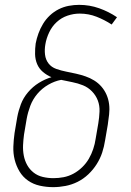

<svg xmlns="http://www.w3.org/2000/svg" viewBox="-20 -763 540 791"><path d="M199 8Q171 8 144 2Q117 -4 95.5 -19Q74 -34 60.5 -56.5Q47 -79 40.5 -105Q34 -131 35 -159Q36 -187 40 -215L51 -280Q56 -307 66 -333.5Q76 -360 95.5 -383Q115 -406 140 -421.5Q165 -437 192 -445Q173 -453 157 -466.5Q141 -480 133 -499Q125 -518 124.5 -540Q124 -562 127 -584Q131 -605 138.5 -625.5Q146 -646 157.5 -665Q169 -684 185.5 -699.5Q202 -715 222 -725Q242 -735 263.5 -739Q285 -743 306 -743Q349 -743 388.5 -729Q428 -715 462 -692L440 -662Q411 -681 378 -694Q345 -707 308 -707Q283 -707 258 -698.5Q233 -690 213.5 -672Q194 -654 182.5 -629.5Q171 -605 167 -581Q163 -559 165.5 -538Q168 -517 180 -501.5Q192 -486 212 -479Q232 -472 252.5 -468Q273 -464 293 -459.5Q313 -455 332 -448.5Q351 -442 368 -431.5Q385 -421 398 -406Q411 -391 419 -372.5Q427 -354 429.5 -333.5Q432 -313 429.5 -291.5Q427 -270 424 -249L413 -185Q409 -159 401 -134.5Q393 -110 378.5 -87Q364 -64 344 -45Q324 -26 300 -14Q276 -2 250 3Q224 8 199 8ZM200 -29Q221 -29 242 -33Q263 -37 282.5 -47.5Q302 -58 318.5 -74Q335 -90 346 -109Q357 -128 364 -149Q371 -170 374 -191L385 -255Q389 -279 390 -303.5Q391 -328 383 -349Q375 -370 359 -386.5Q343 -403 322 -411.5Q301 -420 278 -424.5Q255 -429 232 -434Q205 -429 179 -414Q153 -399 134 -376.5Q115 -354 105 -327.5Q95 -301 90 -274L79 -209Q76 -187 75 -165Q74 -143 78 -122Q82 -101 92 -83Q102 -65 118.5 -52Q135 -39 156.5 -34Q178 -29 200 -29Z"/></svg>

Font: Iosevka Extralight Oblique
Style: Regular
Weight: 200
Italic angle: -9°
Monospace: yes
Designer: Belleve Invis
Foundry: Belleve Invis
Version: Version 32.5.0; ttfautohint (v1.8.4)